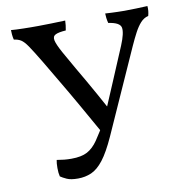

<svg xmlns="http://www.w3.org/2000/svg" viewBox="-78 -753 805 837"><g transform="rotate(-10 324.5 -335.0)"><path d="M201 9Q169 9 151.5 1Q134 -7 124 -14Q120 -29 120 -51.5Q120 -74 123 -87Q140 -84 155.5 -82.5Q171 -81 187 -81Q232 -81 258 -95Q284 -109 305 -139.5Q326 -170 356 -222Q388 -298 421 -375Q454 -452 486 -529Q508 -582 503.5 -605.5Q499 -629 448 -636Q445 -647 443.5 -659Q442 -671 442 -679Q456 -678 470 -677.5Q484 -677 497.5 -676.5Q511 -676 527 -676Q550 -676 578.5 -677Q607 -678 629 -679Q630 -668 629 -657.5Q628 -647 625 -636Q605 -631 590.5 -615Q576 -599 563 -574.5Q550 -550 536 -519L369 -146Q340 -82 314 -48.5Q288 -15 260.5 -3Q233 9 201 9ZM343 -163Q302 -236 265 -301Q228 -366 195 -421.5Q162 -477 135 -523Q106 -571 90 -594.5Q74 -618 61 -626Q48 -634 30 -636Q27 -648 26 -659.5Q25 -671 25 -679Q35 -678 49 -677.5Q63 -677 79.5 -676.5Q96 -676 113 -676Q130 -676 146 -676Q170 -676 203 -677Q236 -678 265 -679Q265 -670 263.5 -658Q262 -646 260 -636Q228 -634 214 -627Q200 -620 204 -601.5Q208 -583 229 -545Q256 -497 275 -464Q294 -431 311 -402Q328 -373 346 -340Q364 -307 390 -260Z"/></g></svg>

Font: Vollkorn
Style: Regular
Weight: 400
Designer: Friedrich Althausen
Foundry: Friedrich Althausen
Version: Version 4.104